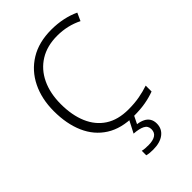

<svg xmlns="http://www.w3.org/2000/svg" viewBox="-278 -831 1179 1179"><g transform="rotate(-45 311.5 -242.0)"><path d="M404 -672Q316 -672 253 -633Q190 -594 156.5 -523.5Q123 -453 123 -359Q123 -263 153.5 -191.5Q184 -120 244 -81Q304 -42 394 -42Q447 -42 490.5 -50Q534 -58 572 -71V-20Q535 -6 491 2Q447 10 388 10Q280 10 207.5 -36Q135 -82 98.5 -165Q62 -248 62 -359Q62 -465 102.5 -547.5Q143 -630 219.5 -677Q296 -724 405 -724Q457 -724 504.5 -714Q552 -704 592 -685L569 -634Q531 -653 490 -662.5Q449 -672 404 -672ZM456 142Q456 187 421.5 213.5Q387 240 326 240Q309 240 295.5 238.5Q282 237 272 234V195Q283 198 297 199Q311 200 327 200Q364 200 386 186.5Q408 173 408 143Q408 114 382.5 101Q357 88 311 85L355 0H396L367 59Q393 62 413.5 72Q434 82 445 99.5Q456 117 456 142Z"/></g></svg>

Font: Noto Sans Cham Light
Style: Regular
Weight: 300
Version: Version 2.002